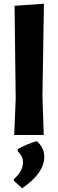

<svg xmlns="http://www.w3.org/2000/svg" viewBox="-20 -722 311 1027"><path d="M215 -702 207 -207 214 0H56L64 -192L58 -691ZM177 33Q217 69 217 116Q217 203 99 285L55 246L54 236Q103 194 103 146Q103 114 75 87V76Q123 48 177 33Z"/></svg>

Font: Alegreya Sans ExtraBold
Style: Regular
Weight: 800
Designer: Juan Pablo del Peral
Foundry: Huerta Tipografica
Version: Version 2.007